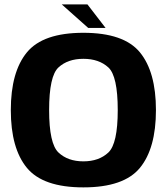

<svg xmlns="http://www.w3.org/2000/svg" viewBox="-20 -826 746 852"><path d="M350 5.5Q529.5 5.5 600.8 -81Q672 -167.5 672 -337.5Q672 -507 600.8 -593.8Q529.5 -680.5 350 -680.5Q171 -680.5 99.5 -593.8Q28 -507 28 -337.5Q28 -167.5 99.5 -81Q171 5.5 350 5.5ZM350 -110Q281 -110 239.5 -149.2Q198 -188.5 198 -337.5Q198 -488.5 239.5 -526.8Q281 -565 350 -565Q419 -565 460.8 -526.8Q502.5 -488.5 502.5 -337.5Q502.5 -188.5 460.8 -149.2Q419 -110 350 -110ZM371.5 -702H448.5L368 -806.5H254Z"/></svg>

Font: Anybody UltraCondensed Thin
Style: Bold
Weight: 700
Version: Version 1.111